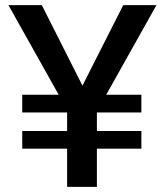

<svg xmlns="http://www.w3.org/2000/svg" viewBox="-20 -731 648 751"><path d="M359 0H242.5V-149.5H67V-218.5H242.5V-291H67V-360.5H209.5L13 -711H143.5L302.5 -396L462 -711H592L395.5 -360.5H533V-291H359V-218.5H533V-149.5H359Z"/></svg>

Font: Roberto Sans Medium
Style: Regular
Weight: 500
Designer: Google (font) & Cristiano Sobral (main changes)
Version: Version 1.000;October 12, 2021;FontCreator 14.0.0.2814 64-bi